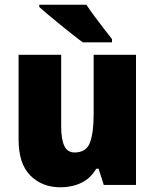

<svg xmlns="http://www.w3.org/2000/svg" viewBox="-20 -786 658 816"><path d="M558 -553V0H421L399 -69H389Q365 -28 325.5 -9Q286 10 237 10Q159 10 109 -40Q59 -90 59 -193V-553H240V-249Q240 -195 253 -166.5Q266 -138 297 -138Q347 -138 362.5 -180.5Q378 -223 378 -300V-553ZM347 -766Q361 -745 381.5 -717Q402 -689 422.5 -663Q443 -637 456 -620V-606H332Q315 -618 290 -638Q265 -658 237.5 -680Q210 -702 186 -722.5Q162 -743 147 -756V-766Z"/></svg>

Font: Noto Sans Gurmukhi SemiCondensed Black
Style: Regular
Weight: 900
Width: 4
Designer: Jelle Bosma - Monotype Design Team
Foundry: Monotype Imaging Inc.
Version: Version 2.004; ttfautohint (v1.8.4.7-5d5b)